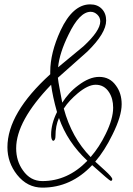

<svg xmlns="http://www.w3.org/2000/svg" viewBox="-20 -775 610 879"><path d="M174 84Q105 84 58 25Q14 -31 14 -101Q14 -257 210 -435V-446Q210 -533 257 -635Q313 -755 393 -755Q426 -755 446 -734.5Q466 -714 466 -681Q466 -623 380 -539L245 -419Q247 -400 252.5 -371.5Q258 -343 265 -305Q279 -327 297 -347Q315 -367 338 -384Q389 -423 434 -423Q483 -423 511 -383Q537 -348 537 -298Q537 -243 495 -159Q459 -85 416 -35L460 5Q494 36 494 45Q494 53 487 53Q482 53 402 -19Q305 84 174 84ZM246 -467 362 -563Q439 -634 439 -677Q439 -695 425.5 -708Q412 -721 395 -721Q344 -721 294 -617Q252 -532 246 -467ZM174 54Q290 54 380 -39Q288 -125 250 -235Q234 -200 234 -152Q234 -132 223 -130Q214 -135 214 -158Q214 -208 241 -262Q221 -333 214 -387Q54 -221 54 -96Q54 -38 85 5Q119 54 174 54ZM395 -56Q435 -102 464 -162Q498 -231 498 -282Q498 -324 479 -353Q457 -387 418 -387Q383 -387 336 -348Q317 -332 301 -315Q285 -298 272 -278Q308 -145 395 -56Z"/></svg>

Font: Oooh Baby
Style: Regular
Weight: 400
Designer: Robert E. Leuschke
Foundry: Robert E. Leuschke
Version: Version 1.011; ttfautohint (v1.8.3)